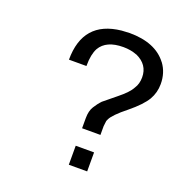

<svg xmlns="http://www.w3.org/2000/svg" viewBox="-115 -724 786 826"><g transform="rotate(20 278.0 -311.0)"><path d="M372 -167H288V-213Q288 -247 301 -267L314 -286L323 -297L326 -300Q328 -303 331 -305L386 -350Q406 -366 420 -380.5Q434 -395 442 -410Q456 -431 456 -461Q456 -519 399 -545H398Q370 -556 336 -556Q258 -556 230 -508Q222 -493 218 -473Q214 -453 214 -425H134Q134 -602 304 -620L340 -622Q459 -622 512 -552L513 -551Q541 -513 541 -461Q541 -422 522 -389Q501 -354 447 -310Q418 -287 401 -269.5Q384 -252 379 -241L375 -232L372 -207V-206ZM372 -87V0H288V-87Z"/></g></svg>

Font: Ekushey Lalsalu
Style: Regular
Weight: 400
Designer: Al Mamun Sumon
Foundry: Al Mamun Sumon
Version: Version 1.0